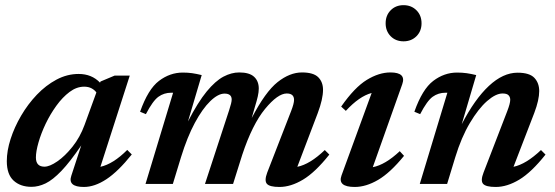

<svg xmlns="http://www.w3.org/2000/svg" viewBox="-20 -730 2202 762"><path d="M263 -32.5 302.5 -153Q258 -87.5 223.8 -51.8Q189.5 -16 161 -2.2Q132.5 11.5 105 11.5Q61 11.5 34 -13.2Q7 -38 7 -90.5Q7 -131.5 22 -178.2Q37 -225 63.8 -270.8Q90.5 -316.5 126.2 -354Q162 -391.5 204.2 -414Q246.5 -436.5 292 -436.5Q344 -436.5 377 -402L379 -406.5L435 -430H495L378.5 -68Q429 -79 485 -135L503 -117Q448.5 -49 402 -18.5Q355.5 12 313 12Q248 12 263 -32.5ZM122.5 -105Q122.5 -68.5 156.5 -68.5Q177 -68.5 207.5 -89.5Q238 -110.5 267.8 -147.8Q297.5 -185 315.5 -234L362.5 -363Q356 -372.5 343.8 -379.2Q331.5 -386 314 -386Q284 -386 256 -365Q228 -344 203.8 -310.5Q179.5 -277 161.2 -238.8Q143 -200.5 132.8 -164.8Q122.5 -129 122.5 -105Z M1287 -116.5Q1231 -46 1182.5 -17Q1134 12 1089 12Q1050 12 1039.2 -0.5Q1028.5 -13 1040.5 -45L1135.5 -289.5Q1147 -319 1147 -333.5Q1147 -359 1118 -359Q1082.5 -359 1032 -297.8Q981.5 -236.5 941.5 -116L905 0H793.5L889.5 -293Q899.5 -323 899.5 -335Q899.5 -358.5 871 -358.5Q845.5 -358.5 814.5 -328.5Q783.5 -298.5 753.2 -242.2Q723 -186 698.5 -106.5L666 0H557.5L667 -362H659.5Q631 -362 608.8 -346Q586.5 -330 559 -277L536 -286.5Q567.5 -376 611 -409Q654.5 -442 705.5 -442Q726 -442 743 -439.5Q760 -437 780.5 -432L726 -248Q765.5 -324.5 800.2 -366.8Q835 -409 866.8 -425.8Q898.5 -442.5 929.5 -442.5Q970 -442.5 988.5 -425.2Q1007 -408 1007 -378.5Q1007 -364.5 1003 -347Q999 -329.5 992 -307L979 -261.5Q1033 -365.5 1081.5 -404Q1130 -442.5 1178.5 -442.5Q1224 -442.5 1243 -423.5Q1262 -404.5 1262 -373.5Q1262 -337 1241 -281L1160 -68Q1210 -78 1269 -134.5Z M1510.5 -637.5Q1510.5 -669 1530.5 -689.2Q1550.5 -709.5 1581.5 -709.5Q1612.5 -709.5 1632.8 -689.2Q1653 -669 1653 -637.5Q1653 -606.5 1632.8 -586.2Q1612.5 -566 1581.5 -566Q1550.5 -566 1530.5 -586.2Q1510.5 -606.5 1510.5 -637.5ZM1335.5 -34 1455 -361Q1406 -348 1352.5 -290L1334 -307Q1387.5 -383.5 1435.8 -413Q1484 -442.5 1529.5 -442.5Q1593 -442.5 1576.5 -396L1459.5 -66.5Q1509 -76 1566.5 -130L1583.5 -111.5Q1528.5 -44 1480.5 -16Q1432.5 12 1388 12Q1318.5 12 1335.5 -34Z M1647.5 -277 1624.5 -286.5Q1656 -376 1699.5 -409Q1743 -442 1794 -442Q1815 -442 1832.2 -439.5Q1849.5 -437 1870 -432L1812.5 -237Q1864 -336.5 1920.2 -389Q1976.5 -441.5 2034 -441.5Q2081.5 -441.5 2100.8 -421Q2120 -400.5 2120 -368.5Q2120 -333.5 2100.5 -282L2018 -68Q2068 -78.5 2127 -134.5L2145 -116.5Q2089 -46 2040.8 -17Q1992.5 12 1947.5 12Q1908 12 1897.2 -0.5Q1886.5 -13 1899 -45L1993 -288.5Q2005 -319.5 2005 -334Q2005 -345 1998.2 -352Q1991.5 -359 1974.5 -359Q1947.5 -359 1913 -328.8Q1878.5 -298.5 1844.8 -241.8Q1811 -185 1787 -106.5L1754.5 0H1646L1755.5 -362H1748Q1719.5 -362 1697.2 -346Q1675 -330 1647.5 -277Z"/></svg>

Font: Newsreader Text SemiBold
Style: Italic
Weight: 600
Italic angle: -17°
Designer: Hugues Gentile
Foundry: Production Type
Version: Version 1.001